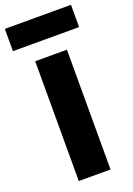

<svg xmlns="http://www.w3.org/2000/svg" viewBox="-191 -949 703 1012"><g transform="rotate(-20 160.5 -443.5)"><path d="M0 0ZM67 -672H245V0H67ZM-25 -887H346V-762H-25Z"/></g></svg>

Font: Cairo Black
Style: Regular
Weight: 900
Designer: Mohamed Gaber, the designers of Titillium
Foundry: Kief Type Foundry
Version: Version 2.009; ttfautohint (v1.5.33-1714) -l 8 -r 50 -G 200 